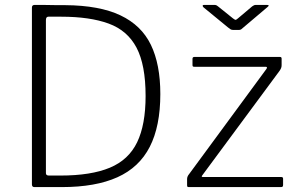

<svg xmlns="http://www.w3.org/2000/svg" viewBox="-20 -762 1211 782"><path d="M120 0Q110 0 110 -11V-731Q110 -737 113 -739.5Q116 -742 121 -742Q136 -742 152 -742Q168 -742 184 -741.5Q200 -741 215.5 -741Q231 -741 246 -741Q385 -740 470.5 -699.5Q556 -659 594.5 -579.5Q633 -500 633 -379Q633 -248 590 -164Q547 -80 458 -40Q369 0 232 0ZM179 -47H226Q351 -47 427.5 -79Q504 -111 538.5 -182.5Q573 -254 573 -371Q573 -498 536 -568Q499 -638 422.5 -666Q346 -694 229 -694H177Q167 -694 167 -680V-57Q167 -47 179 -47ZM749 0Q745 0 743.5 -1.5Q742 -3 742 -8V-33Q742 -38 744 -43Q746 -48 751 -54L1065 -481Q1071 -490 1062 -490H772Q767 -490 765.5 -491.5Q764 -493 764 -498V-522Q764 -530 771 -530H1121Q1127 -530 1127 -523V-497Q1127 -490 1125 -485Q1123 -480 1119 -474L804 -48Q798 -41 807 -41H1126Q1133 -41 1133 -34V-9Q1133 -5 1131.5 -2.5Q1130 0 1124 0H749ZM1007 -736Q1011 -739 1014.5 -740.5Q1018 -742 1022 -742H1067Q1081 -742 1068 -732L970 -649Q967 -646 963 -643Q959 -640 953 -640H930Q923 -640 918.5 -643Q914 -646 909 -650L809 -732Q805 -736 805.5 -739Q806 -742 811 -742H852Q857 -742 860 -741Q863 -740 868 -736L929 -687Q937 -681 939.5 -681Q942 -681 949 -687Z"/></svg>

Font: Libre Franklin Thin ExtraLight
Style: Regular
Weight: 250
Version: Version 3.000